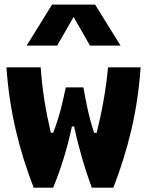

<svg xmlns="http://www.w3.org/2000/svg" viewBox="-20 -842 660 861"><path d="M391.5 -0.5H488.5C553 -168.5 597.5 -342 610.5 -540H464.5C455 -436.5 437 -341.5 413.5 -246.5H402C376 -325 366.5 -382.5 354 -450H275C260.5 -382.5 248.5 -324.5 218.5 -246.5H208C185 -345 169.5 -436.5 162.5 -540H9C22.5 -342 66 -168.5 131 -0.5H218.5C254 -88 281.5 -176 302.5 -275H312.5C333.5 -176 359.5 -88 391.5 -0.5ZM99.5 -637.5H236.5L310 -766L383.5 -637.5H520.5L406.5 -821.5H213.5Z"/></svg>

Font: Monaspace Argon ExtraBold
Style: Bold
Weight: 800
Designer: Riley Cran & the Lettermatic Team
Foundry: Lettermatic
Version: Version 1.000 (Monaspace Argon)